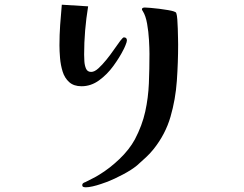

<svg xmlns="http://www.w3.org/2000/svg" viewBox="-20 -731 1040 817"><path d="M738 -542Q738 -466 732.5 -387Q727 -308 705.5 -234Q684 -160 634 -97Q619 -78 600.5 -61Q582 -44 563 -27Q540 -8 503 11.5Q466 31 438 42Q427 46 409.5 52Q392 58 374.5 62Q357 66 345 66Q340 66 335 64.5Q330 63 330 56Q330 51 334.5 48Q339 45 343 44Q358 36 373.5 28.5Q389 21 403 12Q446 -14 488 -54Q530 -94 554 -138Q585 -197 598 -256Q611 -315 613.5 -376.5Q616 -438 616 -502Q616 -525 614 -560.5Q612 -596 606 -630Q600 -664 588 -683Q587 -685 585.5 -687Q584 -689 584 -691Q584 -696 588 -697.5Q592 -699 596 -699Q603 -699 620.5 -697.5Q638 -696 658.5 -693.5Q679 -691 695.5 -688Q712 -685 718 -683Q723 -681 726.5 -679.5Q730 -678 731 -672Q733 -666 734.5 -648.5Q736 -631 736.5 -609.5Q737 -588 737.5 -569.5Q738 -551 738 -542ZM520 -559Q520 -553 514 -538.5Q508 -524 505 -519Q489 -487 462.5 -450.5Q436 -414 401.5 -389Q367 -364 327 -364Q294 -364 274.5 -381.5Q255 -399 246.5 -426.5Q238 -454 235.5 -484Q233 -514 233 -538Q233 -582 236 -625Q239 -668 243 -711L355 -704Q338 -600 338 -499Q338 -488 339 -470.5Q340 -453 346 -439Q352 -425 368 -425Q382 -425 398.5 -440Q415 -455 432.5 -476.5Q450 -498 465 -520Q480 -542 491.5 -557Q503 -572 507 -572Q520 -572 520 -559Z"/></svg>

Font: Kaisei Opti
Style: Bold
Weight: 700
Designer: Font-Kai, 金井和夫
Foundry: KAZUO KANAI
Version: Version 5.003